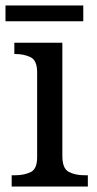

<svg xmlns="http://www.w3.org/2000/svg" viewBox="-20 -679 352 699"><path d="M22.5 0V-41H35.2Q67.4 -41 91.3 -52.2Q115.2 -63.5 115.2 -106.4V-416Q115.2 -459 91.3 -470.7Q67.4 -482.4 35.2 -482.4H32.2V-523.4H207V-111.3Q207 -65.4 230.5 -53.2Q253.9 -41 287.1 -41H299.8V0ZM0 -601.6H283.2V-659.2H0Z"/></svg>

Font: Noto Serif Todhri
Style: Regular
Weight: 400
Designer: Mikhail Merkuryev
Version: Version 1.000; ttfautohint (v1.8.4.7-5d5b)